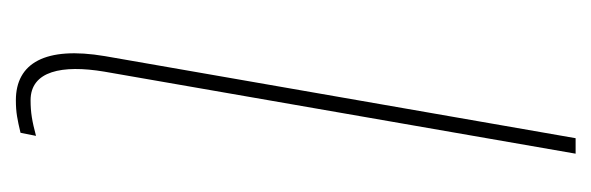

<svg xmlns="http://www.w3.org/2000/svg" viewBox="-278 -482 763 248"><g transform="rotate(90 104.0 -358.5)"><path d="M110 3C126 3 135 1 152 -3L156 -23C137 -18 126 -16 110 -16C72 -16 64 -57 73 -111L179 -720H159L53 -112C40 -35 62 3 110 3Z"/></g></svg>

Font: Fixel Text 20240404 Thin
Style: Italic
Weight: 100
Width: 4
Italic angle: -10°
Designer: AlfaBravo + MacPaw
Foundry: Kyrylo Tkachov, Marchela Mozhyna, Serhii Makarenko, Maria Weinstein, Zakhar Kryvoshyya
Version: Version 1.211;Glyphs 3.2 (3225)